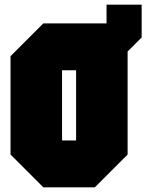

<svg xmlns="http://www.w3.org/2000/svg" viewBox="-20 -800 625 820"><path d="M25 -140V-560L165 -700H435V-780H585V-640L525 -580V-140L385 0H165ZM245 -500V-200H305V-500Z"/></svg>

Font: Tektur Condensed Black
Style: Regular
Weight: 900
Width: 3
Designer: Adam Jagosz
Foundry: Adam Jagosz
Version: Version 1.005;gftools[0.9.30]